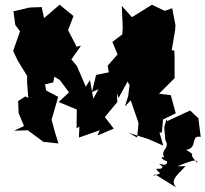

<svg xmlns="http://www.w3.org/2000/svg" viewBox="-20 -586 872 815"><path d="M376 -167 362 -246 344 -218 307 -305 283 -334 324 -392 305 -388 269 -458 292 -518 233 -566 167 -509 157 -556 106 -554 37 -538 45 -480 65 -453 36 -370 55 -329 95 -264V-235L100 -170L88 -177L57 -157L59 -106L82 -51L40 -31L98 -33L164 16L228 23L212 -29L199 -78L227 -175L176 -202L171 -228L206 -236L219 -304L196 -270L234 -246L273 -194L229 -153L306 -121L305 -41L317 -49L315 -2L403 -33L394 -11L463 -40L425 -89L478 -153L476 -191L483 -170L545 -282L542 -303L524 -355L518 -246L530 -225L524 -178L510 -134L535 -160L568 -64L562 -2L527 -22L609 4L673 32L657 -24L667 -23L672 -79L726 -105L705 -182L655 -188L722 -255L721 -263V-344L720 -371L709 -373L723 -456L725 -478L711 -551L679 -540L625 -566L540 -513L497 -561L501 -468L499 -440L457 -408L479 -355L437 -307L442 -279L388 -268L370 -195L398 -207ZM630 161 638 154 727 209C705 180 721 167 768 119C731 121 720 118 724 123C808 90 815 89 819 107C765 50 827 85 770 50C822 43 786 -14 832 -5L822 -84L787 -117L690 -72L687 -80L677 -45L682 9C704 46 659 48 677 82C652 77 677 97 689 98C694 133 628 92 670 121C667 144 620 113 660 150Z"/></svg>

Font: Asimov Aggro
Style: Medium
Weight: 500
Designer: Google
Version: Version 2.000980; 2014